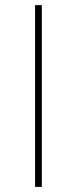

<svg xmlns="http://www.w3.org/2000/svg" viewBox="-20 -731 301 751"><path d="M143.6 0H117.2V-710.9H143.6Z"/></svg>

Font: Heebo Thin
Style: Regular
Weight: 250
Designer: Oded Ezer
Foundry: Ezer Type House
Version: Version 3.100